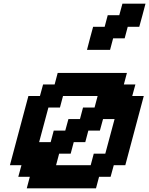

<svg xmlns="http://www.w3.org/2000/svg" viewBox="-20 -1020 808 1040"><path d="M125 0H500L516.6 -62.5H579.1L596.2 -125H658.7Q675.3 -187.5 708.7 -312.5Q742.2 -437.5 758.8 -500H696.3L713.4 -562.5H650.9L667.5 -625H292.5L275.9 -562.5H213.4L196.3 -500H133.8Q117.2 -437.5 83.7 -312.5Q50.3 -187.5 33.7 -125H96.2L79.1 -62.5H141.6ZM471.2 -125H283.7L300.3 -187.5H362.8L379.4 -250H441.9L458.5 -312.5H521L538.1 -375H600.6L550.3 -187.5H487.8ZM254.4 -250H191.9L242.2 -437.5H304.7L321.3 -500H508.8L492.2 -437.5H429.7L413.1 -375H350.6L333.5 -312.5H271ZM451.2 -750H576.2L592.8 -812.5H655.3L671.9 -875H734.4Q740.2 -895.5 751.5 -937.3Q762.7 -979 768.1 -1000H643.1L626 -937.5H563.5L546.9 -875H484.4Q478.5 -854 467.5 -812.5Q456.5 -771 451.2 -750Z"/></svg>

Font: Faithful 32x
Style: Oblique
Weight: 400
Foundry: Faithful Resource Pack
Version: Version 1.0; January 27, 2023